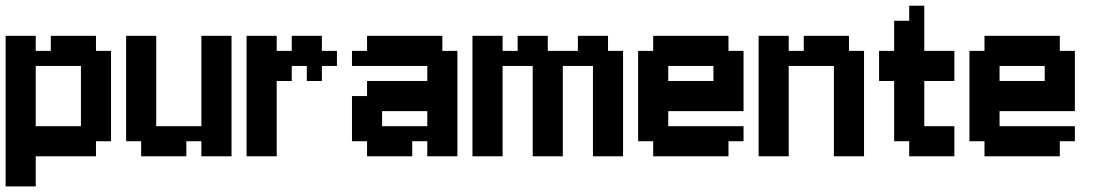

<svg xmlns="http://www.w3.org/2000/svg" viewBox="-20 -556 3897 683"><path d="M107.1 -428.6V-375H160.7V-428.6H321.4V-375H375V-53.6H321.4V0H107.1V107.1H0V-428.6ZM107.1 -321.4V-107.1H267.9V-321.4Z M696.4 0V-53.6H642.9V0H482.1V-53.6H428.6V-428.6H535.7V-107.1H696.4V-428.6H803.6V0Z M964.3 -428.6V-375H1017.9V-428.6H1125V-375H1178.6V-321.4H1125V-267.9H1071.4V-321.4H1017.9V-267.9H964.3V0H857.1V-428.6Z M1500 -53.6H1446.4V0H1285.7V-53.6H1232.1V-214.3H1285.7V-267.9H1500V-321.4H1232.1V-375H1285.7V-428.6H1553.6V-375H1607.1V0H1500ZM1500 -107.1V-160.7H1339.3V-107.1Z M1767.9 -428.6V-375H1821.4V-428.6H1928.6V-375H2035.7V-428.6H2142.9V-375H2196.4V0H2089.3V-321.4H1982.1V0H1875V-321.4H1767.9V0H1660.7V-428.6Z M2571.4 -375H2625V-160.7H2357.1V-107.1H2625V-53.6H2571.4V0H2303.6V-53.6H2250V-375H2303.6V-428.6H2571.4ZM2357.1 -321.4V-267.9H2517.9V-321.4Z M2785.7 -428.6V-375H2839.3V-428.6H3000V-375H3053.6V0H2946.4V-321.4H2785.7V0H2678.6V-428.6Z M3375 0H3214.3V-53.6H3160.7V-267.9H3107.1V-375H3160.7V-482.1H3214.3V-535.7H3267.9V-375H3375V-267.9H3267.9V-107.1H3375Z M3750 -375H3803.6V-160.7H3535.7V-107.1H3803.6V-53.6H3750V0H3482.1V-53.6H3428.6V-375H3482.1V-428.6H3750ZM3535.7 -321.4V-267.9H3696.4V-321.4Z"/></svg>

Font: Jersey 10
Style: Regular
Weight: 400
Designer: Sarah Cadigan-Fried
Version: Version 1.000